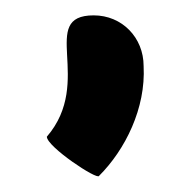

<svg xmlns="http://www.w3.org/2000/svg" viewBox="-20 -149 239 250"><path d="M41 29C41 42 107 86 109 80C143 46 170 -8 167 -63C167 -100 139 -129 102 -129C29 -129 103 -43 41 29Z"/></svg>

Font: Ampere
Style: SuExt
Weight: 400
Version: Version 1